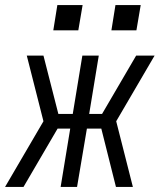

<svg xmlns="http://www.w3.org/2000/svg" viewBox="-29 -740 649 760"><path d="M64 0H-9L143 -260L77 -520H143L202 -289H259L297 -520H362L324 -289H375L510 -520H583L431 -260L497 0H430L372 -231H315L276 0H211L249 -231H199ZM511 -620H412L428 -720H528ZM281 -620H182L198 -720H298Z"/></svg>

Font: Iosevka SS04 Lt Ex Obl
Style: Regular
Weight: 300
Width: 7
Italic angle: -9°
Monospace: yes
Designer: Belleve Invis
Foundry: Belleve Invis
Version: Version 19.0.0; ttfautohint (v1.8.4)